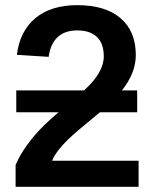

<svg xmlns="http://www.w3.org/2000/svg" viewBox="-20 -718 596 738"><path d="M512.7 -100.1V0H40V-84Q57.6 -124.5 84.5 -161.1Q98.6 -180.7 115 -199.7Q131.3 -218.8 153.3 -240Q175.3 -261.2 205.1 -286.6H42.5V-370.6H303.2Q378.9 -439 378.9 -501.5Q378.9 -550.3 352.8 -575.7Q326.7 -601.1 276.9 -601.1Q229 -601.1 201.4 -575.2Q173.8 -549.3 167 -499.5L44.9 -507.3Q56.2 -598.6 116.2 -648.4Q176.3 -698.2 276.4 -698.2Q385.3 -698.2 443.6 -647.9Q502 -597.7 502 -506.3Q502 -437.5 448.7 -370.6H507.3V-286.6H364.3Q336.4 -263.2 316.2 -246.6Q295.9 -230 282 -218.3Q268.1 -206.5 258.3 -197.3Q230 -171.9 210 -147.7Q189.9 -123.5 180.2 -100.1Z"/></svg>

Font: Arimo SemiBold
Style: Regular
Weight: 600
Designer: Steve Matteson
Foundry: Monotype Imaging Inc.
Version: Version 1.33